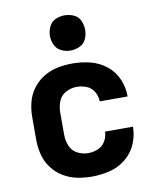

<svg xmlns="http://www.w3.org/2000/svg" viewBox="-86 -837 749 913"><g transform="rotate(-10 288.0 -381.0)"><path d="M286 8Q329 8 371 -2.5Q413 -13 447.5 -40.5Q482 -68 499.5 -108.5Q517 -149 517 -192H382Q382 -168 369 -146Q356 -124 333 -114.5Q310 -105 286 -105Q259 -105 234 -118Q209 -131 198.5 -157Q188 -183 188 -210V-320Q188 -347 198.5 -373Q209 -399 234 -412Q259 -425 286 -425Q310 -425 333 -416Q356 -407 369 -385Q382 -363 382 -338H517Q517 -382 499.5 -422.5Q482 -463 447.5 -490Q413 -517 371 -527.5Q329 -538 286 -538Q249 -538 213.5 -531Q178 -524 146.5 -505Q115 -486 93 -456.5Q71 -427 62 -391.5Q53 -356 53 -320V-210Q53 -174 62 -138.5Q71 -103 93 -73.5Q115 -44 146.5 -25Q178 -6 213.5 1Q249 8 286 8ZM288 -600Q311 -600 332.5 -610Q354 -620 363.5 -641Q373 -662 373 -685Q373 -708 363.5 -729.5Q354 -751 332.5 -760.5Q311 -770 288 -770Q265 -770 244 -760.5Q223 -751 213 -729.5Q203 -708 203 -685Q203 -662 213 -641Q223 -620 244 -610Q265 -600 288 -600Z"/></g></svg>

Font: Iosevka Sparkle Extrabold
Style: Regular
Weight: 800
Designer: Belleve Invis
Foundry: Belleve Invis
Version: Version 4.5.0; ttfautohint (v1.8.3)